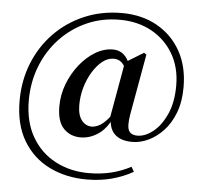

<svg xmlns="http://www.w3.org/2000/svg" viewBox="-59 -797 1089 1030"><g transform="rotate(5 485.0 -282.0)"><path d="M393 -51Q337 -51 301 -88.5Q265 -126 265 -207Q265 -270 287.5 -328.5Q310 -387 347.5 -434Q385 -481 431 -508.5Q477 -536 526 -536Q559 -536 582.5 -516.5Q606 -497 619 -458L601 -434Q589 -463 572.5 -475Q556 -487 534 -487Q502 -487 473.5 -464.5Q445 -442 421.5 -404Q398 -366 384.5 -319.5Q371 -273 371 -224Q371 -169 393 -141.5Q415 -114 447 -114Q469 -114 494 -129Q519 -144 553 -189L564 -177H562Q531 -110 486 -80.5Q441 -51 393 -51ZM671 -51Q612 -51 579.5 -79Q547 -107 546 -164L541 -169L595 -473L693 -533L706 -524L648 -199Q637 -135 648.5 -111Q660 -87 696 -87Q737 -87 779.5 -120.5Q822 -154 851 -218Q880 -282 880 -372Q880 -471 836.5 -544Q793 -617 718.5 -657.5Q644 -698 548 -698Q451 -698 369 -661Q287 -624 226 -558.5Q165 -493 132 -407.5Q99 -322 99 -225Q99 -111 145.5 -30Q192 51 272.5 93.5Q353 136 452 136Q518 136 574.5 122Q631 108 679 82L694 108Q641 138 579 154.5Q517 171 444 171Q333 171 243.5 127Q154 83 102 -4Q50 -91 50 -219Q50 -327 87.5 -421Q125 -515 193.5 -585.5Q262 -656 354.5 -695.5Q447 -735 556 -735Q664 -735 746 -689Q828 -643 874 -561Q920 -479 920 -367Q920 -289 897.5 -230Q875 -171 838 -131.5Q801 -92 757.5 -71.5Q714 -51 671 -51Z"/></g></svg>

Font: Noto Serif JP ExtraLight
Style: Bold
Weight: 700
Version: Version 2.003-H1;hotconv 1.1.1;makeotfexe 2.6.0